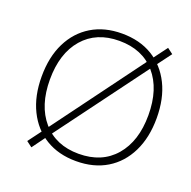

<svg xmlns="http://www.w3.org/2000/svg" viewBox="-104 -642 760 764"><g transform="rotate(20 275.5 -260.0)"><path d="M106 19 82 1 129 -62 435 -476 482 -539 506 -521 459 -458 152 -44ZM291 10Q217 10 162.5 -23Q108 -56 78 -117Q48 -178 48 -260Q48 -343 78 -403.5Q108 -464 162.5 -497Q217 -530 291 -530Q366 -530 420.5 -497Q475 -464 505 -403.5Q535 -343 535 -260Q535 -178 505 -117Q475 -56 420.5 -23Q366 10 291 10ZM291 -21Q389 -21 444.5 -85.5Q500 -150 500 -260Q500 -371 444.5 -435Q389 -499 291 -499Q194 -499 138.5 -435Q83 -371 83 -260Q83 -150 138.5 -85.5Q194 -21 291 -21Z"/></g></svg>

Font: M PLUS 2 ExtraLight
Style: Regular
Weight: 250
Designer: Coji Morishita
Foundry: UNDERFOREST DESIGN
Version: Version 1.001